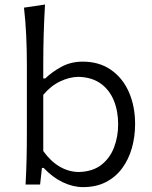

<svg xmlns="http://www.w3.org/2000/svg" viewBox="-20 -794 656 826"><path d="M337.5 11Q393.5 11 435.5 -10.6Q477.5 -32.3 505.3 -69.9Q533.1 -107.5 547.2 -156.5Q561.2 -205.5 561.2 -260Q561.2 -336.9 534.6 -397.7Q507.9 -458.4 457.4 -493.6Q406.9 -528.8 335.6 -528.8Q284.8 -528.8 244 -506.5Q203.2 -484.2 174.5 -456.4H166.1V-515.4Q166.1 -583.6 168 -647.3Q169.9 -710.9 173.7 -774.5L83.2 -761.1Q89.8 -703.3 92.7 -642.3Q95.6 -581.3 95.6 -515.4V-228.7Q95.6 -164.6 94.4 -111.1Q93.1 -57.6 90 0H152.5L160.4 -71.5H168Q206 -30.9 250.2 -9.9Q294.3 11 337.5 11ZM318.4 -54Q274.8 -54.7 236 -77.6Q197.2 -100.6 166.1 -144.3V-385.8Q198.3 -424.7 238.7 -443.8Q279.2 -462.9 316.7 -463.4Q375.2 -461.9 413.1 -434.6Q451.1 -407.2 469.7 -361.6Q488.3 -316.1 488.3 -259.7Q488.3 -206.2 470.6 -159.8Q452.9 -113.3 415.5 -84.4Q378.2 -55.5 318.4 -54Z"/></svg>

Font: Pinar-VF-FD
Style: Regular
Weight: 300
Designer: Amin Abedi
Version: Version 3.0